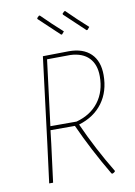

<svg xmlns="http://www.w3.org/2000/svg" viewBox="-93 -902 680 968"><g transform="rotate(-10 247.0 -417.5)"><path d="M280 -266Q340 -132 417 -5L416 -1Q411 4 403 7L398 5Q317 -132 258 -263H133L125 -195L100 0H80L105 -195L160 -637L293 -639Q366 -639 405.5 -600.5Q445 -562 445 -491Q445 -407 402 -348.5Q359 -290 280 -266ZM136 -283H270Q344 -303 384.5 -356.5Q425 -410 425 -488Q425 -548 392.5 -582Q360 -616 298 -619L178 -618ZM270 -728Q218 -776 166 -826L165 -831L175 -841L180 -842Q231 -791 286 -742L275 -729ZM400 -728Q348 -776 296 -826L295 -831L305 -841L310 -842Q361 -791 416 -742L405 -729Z"/></g></svg>

Font: Luna Sans Thin
Style: Italic
Weight: 250
Italic angle: -7°
Designer: Juan Pablo del Peral
Foundry: Huerta Tipografica
Version: Version 2.001; ttfautohint (v1.5)